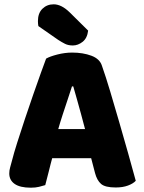

<svg xmlns="http://www.w3.org/2000/svg" viewBox="-20 -860 667 891"><path d="M320 -459H314Q305 -431 294 -398Q283 -365 271 -328.5Q259 -292 248 -253L226 -140Q220 -120 215.5 -101Q211 -82 206.5 -65Q202 -48 198 -32Q194 -16 190 -1Q177 3 161 7Q145 11 123 11Q73 11 48 -6.5Q23 -24 23 -55Q23 -69 27 -83Q31 -97 36 -116Q44 -148 60 -198.5Q76 -249 95.5 -307.5Q115 -366 134.5 -422Q154 -478 170 -522.5Q186 -567 194 -588Q211 -598 246 -607Q281 -616 315 -616Q365 -616 404 -601.5Q443 -587 453 -555Q471 -504 491.5 -435.5Q512 -367 533.5 -292.5Q555 -218 575 -147.5Q595 -77 610 -21Q598 -8 574 1Q550 10 517 10Q468 10 449 -6.5Q430 -23 421 -57L396 -153L376 -256Q366 -295 356 -331Q346 -367 337 -399.5Q328 -432 320 -459ZM151 -126 220 -261H440L461 -126ZM250 -675 158 -739Q157 -743 156.5 -750.5Q156 -758 156 -762Q156 -799 177 -819.5Q198 -840 229 -840Q265 -840 303 -803L389 -718Q385 -683 363.5 -666Q342 -649 318 -649Q297 -649 282 -656.5Q267 -664 250 -675Z"/></svg>

Font: Baloo Bhaijaan 2 ExtraBold
Style: Regular
Weight: 800
Designer: Sanskriti Dholi, Noopur Datye and Ek Type
Foundry: Ek Type
Version: Version 1.701